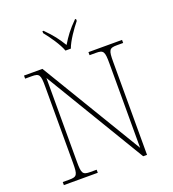

<svg xmlns="http://www.w3.org/2000/svg" viewBox="-163 -1054 1057 1176"><g transform="rotate(-20 365.5 -465.5)"><path d="M341 -771H376C392 -816 437 -880 468 -918V-931H461C411 -881 389 -850 359 -801C329 -850 306 -881 256 -931H249V-918C280 -880 325 -816 341 -771ZM50 0H271V-20H230C180 -20 174 -31 174 -108V-653L567 0H592V-606C592 -683 598 -694 648 -694H689V-714H470V-694H511C561 -694 567 -683 567 -606V-55L170 -714H50V-694H93C143 -694 149 -683 149 -606V-108C149 -31 143 -20 93 -20H50Z"/></g></svg>

Font: Noto Serif Georgian Thin
Style: Regular
Weight: 100
Designer: Monotype Design Team, Akaki Razmadze
Foundry: Google LLC
Version: Version 2.003